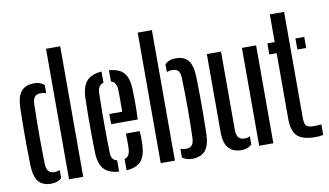

<svg xmlns="http://www.w3.org/2000/svg" viewBox="-79 -975 1983 1159"><g transform="rotate(-10 912.0 -396.0)"><path d="M259 0V-800H346V0ZM44 -124Q42.5 -174.5 42 -235.5Q41.5 -296.5 42 -358.8Q42.5 -421 44 -476.5Q46.5 -547 73 -577.2Q99.5 -607.5 150 -607.5Q172 -607.5 187 -602Q202 -596.5 213.5 -586V-535.5Q199 -541.5 181.5 -541.5Q155.5 -541.5 143.8 -527.8Q132 -514 131 -483Q128.5 -389.5 128.5 -294Q128.5 -198.5 131 -117Q132 -86.5 143.5 -72.5Q155 -58.5 181 -58.5Q198.5 -58.5 213.5 -64.5V-15Q201.5 -4 186.2 1.8Q171 7.5 149 7.5Q97.5 7.5 72 -23Q46.5 -53.5 44 -124Z M567 -283.5V-346H646Q646.5 -392.5 646.5 -429.5Q646.5 -466.5 645.5 -482.5Q643 -529 610.5 -537.5V-606.5Q672 -602 700 -570.8Q728 -539.5 731 -473.5Q732 -452 732.5 -398.5Q733 -345 730 -283.5ZM441.5 -128Q440 -174.5 439.5 -236.5Q439 -298.5 439.5 -360.8Q440 -423 441.5 -470.5Q445 -538 474 -570Q503 -602 565 -606.5V-537.5Q530 -529.5 528.5 -482.5Q527 -417 526.5 -359Q526 -301 526.5 -243Q527 -185 528.5 -120Q529 -93 537.5 -79.8Q546 -66.5 565 -62.5V7Q501.5 2 473 -29.8Q444.5 -61.5 441.5 -128ZM610.5 7V-62.5Q643 -70 645.5 -120Q646.5 -137 646.2 -160.2Q646 -183.5 645 -212.5H730Q731.5 -194.5 731.8 -170.8Q732 -147 731 -128Q728 -61 700.5 -29.2Q673 2.5 610.5 7Z M821 0V-800H908V0ZM953 -11.5V-64.5Q968 -58.5 986 -58.5Q1012 -58.5 1023.5 -72.5Q1035 -86.5 1036 -117Q1039 -198.5 1039 -294Q1039 -389.5 1036 -483Q1035 -514 1023.5 -527.8Q1012 -541.5 986 -541.5Q968 -541.5 953 -535.5V-583Q965 -595 980.5 -601.2Q996 -607.5 1020 -607.5Q1070.5 -607.5 1095.5 -577.2Q1120.5 -547 1123 -476.5Q1124.5 -421 1125 -358.8Q1125.5 -296.5 1125 -235.5Q1124.5 -174.5 1123 -124Q1120.5 -53.5 1093 -23Q1065.5 7.5 1014.5 7.5Q976 7.5 953 -11.5Z M1209.5 -124V-600H1296.5V-117Q1296.5 -58.5 1346.5 -58.5Q1362.5 -58.5 1379 -66V-15.5Q1353.5 7.5 1315.5 7.5Q1265 7.5 1237.2 -23Q1209.5 -53.5 1209.5 -124ZM1424.5 0V-600H1511.5V0Z M1580.5 -532V-600H1625.5V-770H1713V-119Q1713 -85.5 1723.5 -72.5Q1734 -59.5 1772 -59.5Q1785.5 -59.5 1795 -60.2Q1804.5 -61 1816.5 -62V2.5Q1796.5 7.5 1771 7.5Q1690 7.5 1657.8 -24Q1625.5 -55.5 1625.5 -128V-532ZM1752.5 -532V-600H1806.5V-532Z"/></g></svg>

Font: Big Shoulders Stencil Display SemiBold
Style: Regular
Weight: 600
Designer: Patric King
Foundry: XO Type Co
Version: Version 1.000